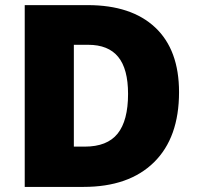

<svg xmlns="http://www.w3.org/2000/svg" viewBox="-20 -734 774 754"><path d="M683.1 -372.1Q683.1 -193.4 584.7 -96.7Q486.3 0 308.1 0H77.1V-713.9H324.2Q496.1 -713.9 589.6 -626Q683.1 -538.1 683.1 -372.1ZM482.9 -365.2Q482.9 -463.4 444.1 -510.7Q405.3 -558.1 326.2 -558.1H270V-158.2H313Q400.9 -158.2 441.9 -209.2Q482.9 -260.3 482.9 -365.2Z"/></svg>

Font: Open Sans ExtBd
Style: Bold
Weight: 800
Foundry: Ascender Corporation
Version: Version 1.10